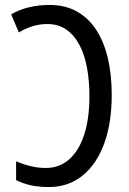

<svg xmlns="http://www.w3.org/2000/svg" viewBox="-20 -745 522 775"><path d="M177 10Q137 10 105 3Q73 -4 45 -18V-94Q73 -82 103 -74.5Q133 -67 165 -67Q220 -67 259.5 -102Q299 -137 320 -202Q341 -267 341 -357Q341 -417 331.5 -470Q322 -523 301 -563Q280 -603 248 -625.5Q216 -648 171 -648Q139 -648 109.5 -638.5Q80 -629 56 -614L25 -687Q57 -706 96.5 -715.5Q136 -725 180 -725Q244 -725 291.5 -698Q339 -671 370 -622Q401 -573 416 -507Q431 -441 431 -362Q431 -249 400.5 -165.5Q370 -82 313 -36Q256 10 177 10Z"/></svg>

Font: Noto Sans Display Condensed
Style: Regular
Weight: 400
Width: 3
Designer: Monotype Design Team
Foundry: Monotype Imaging Inc.
Version: Version 2.003